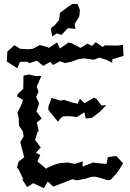

<svg xmlns="http://www.w3.org/2000/svg" viewBox="-20 -943 668 990"><path d="M242 -797 249 -755 272 -771 297 -763 330 -798 369 -794 365 -820 389 -858 392 -892 379 -923H353L334 -910L289 -877L285 -840L264 -815ZM15 -626 69 -591 83 -624 122 -625 130 -617 170 -630 203 -603 239 -624 253 -608 289 -627 316 -618 349 -625 384 -638 414 -642 465 -635 492 -646 530 -634 559 -619V-637L617 -655L614 -712L589 -708L520 -709L510 -701L474 -725L454 -706L431 -718L395 -696L350 -720L334 -724L289 -693L274 -724L232 -696L225 -700L186 -711L148 -691L121 -689L82 -692L55 -710L18 -678ZM67 -76 73 -75 101 -18 93 -20 120 22 152 1 156 4 206 27 226 -7 255 19 354 -19 376 -13 422 -22 450 -31 471 -32 503 -24 534 -14 551 -16 583 -51 594 -67 615 -101 579 -139 536 -133 529 -98 501 -100 460 -105 405 -84 407 -111 364 -98 331 -105 289 -102 264 -95 222 -77 219 -72 173 -111 188 -144 165 -155 190 -182 161 -221 174 -265 180 -266 170 -311 195 -332 168 -368 182 -410 166 -443 179 -470 169 -495 193 -551H163L129 -559L101 -553L100 -485L72 -459L68 -446L99 -428L88 -398L70 -362L76 -338L78 -295L98 -265L102 -240L85 -212L88 -196L105 -132L76 -110ZM229 -377 279 -315 291 -332 305 -343 333 -344 377 -340 415 -364 422 -332 455 -336 495 -367 528 -401 503 -399 478 -433 464 -439 416 -411 392 -434 380 -408 349 -415 311 -428 292 -424 246 -438 230 -395Z"/></svg>

Font: チョークS
Style: Regular
Weight: 400
Designer: [Stick] Fontworks Inc.
Foundry: [Stick] Fontworks Inc.
Version: Version 1.200;FEAKit 1.0